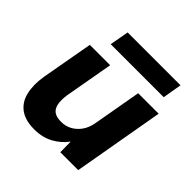

<svg xmlns="http://www.w3.org/2000/svg" viewBox="-183 -834 994 994"><g transform="rotate(45 314.5 -336.5)"><path d="M210 12Q144 12 105.5 -16Q67 -44 54.5 -95.5Q42 -147 53 -216L104 -501H253L205 -231Q197 -175 213 -144.5Q229 -114 281 -114Q313 -114 339.5 -128.5Q366 -143 385 -169.5Q404 -196 411 -235L458 -501H608L520 0H389L388 -77Q359 -37 314 -12.5Q269 12 210 12ZM178 -580 197 -685H584L566 -580Z"/></g></svg>

Font: DM Sans 17pt Black
Style: Italic
Weight: 900
Italic angle: -10°
Version: Version 4.004;gftools[0.9.30]